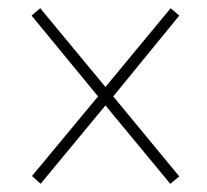

<svg xmlns="http://www.w3.org/2000/svg" viewBox="-20 -596 505 468"><path d="M79 -148 237 -339 395 -148 417 -166 256 -361 417 -558 396 -576 237 -384 78 -576 57 -558 219 -361 58 -167Z"/></svg>

Font: Noto Serif Hebrew Condensed Thin
Style: Regular
Weight: 100
Width: 3
Designer: Monotype Design Team
Foundry: Monotype Imaging Inc.
Version: Version 2.004